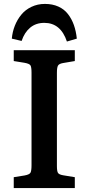

<svg xmlns="http://www.w3.org/2000/svg" viewBox="-20 -955 450 975"><path d="M208 -935.1Q246.6 -935.1 276.4 -921.6Q306.2 -908.2 325.2 -883.5Q344.2 -858.9 355.2 -827.9Q366.2 -796.9 370.1 -758.8L319.8 -744.1Q288.1 -838.9 205.1 -838.9Q162.1 -838.9 133.1 -814.5Q104 -790 89.8 -747.1L40 -758.8Q43 -793 55.2 -824Q67.4 -855 87.9 -880.1Q108.4 -905.3 139.6 -920.2Q170.9 -935.1 208 -935.1ZM49.8 0V-55.2L105 -64Q128.9 -68.4 134.5 -77.6Q140.1 -86.9 140.1 -116.2V-585.9Q140.1 -614.7 134.5 -623.3Q128.9 -631.8 104 -636.2L49.8 -645V-700.2H359.9V-645L299.8 -634.8Q279.8 -631.3 274.4 -621.6Q269 -611.8 269 -585V-111.8Q269 -85.9 274.4 -77.1Q279.8 -68.4 300.8 -64.9L359.9 -55.2V0Z"/></svg>

Font: Literata Book SemiBold
Style: Regular
Weight: 600
Designer: Latin by Veronika Burian and Jose Scaglione. Greek by Irene Vlachou. Cyrillic by Vera Evstafieva
Foundry: TypeTogether
Version: Version 2.003;PS 002.003;hotconv 1.0.88;makeotf.lib2.5.64775